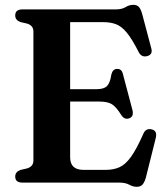

<svg xmlns="http://www.w3.org/2000/svg" viewBox="-20 -738 674 776"><path d="M41.5 -675.5Q41.5 -700 70.5 -700H447.5Q472.5 -700 487.5 -709.2Q502.5 -718.5 518.5 -718.5Q533.5 -718.5 541.2 -710Q549 -701.5 554.5 -682L591.5 -542.5Q598.5 -517 574 -511Q550 -505.5 539 -530.5Q513.5 -580.5 492.5 -606Q471.5 -631.5 449.2 -640Q427 -648.5 397.5 -648.5H263.5V-377.5H369.5Q400 -377.5 412.5 -390.2Q425 -403 430 -436.5Q435.5 -459 453 -459.5Q472 -460.5 477 -438L515.5 -292.5Q521.5 -266 501.5 -259.5Q483 -253.5 470.5 -272.5Q450 -305.5 432.8 -316.5Q415.5 -327.5 382 -327.5H263.5V-102.5Q263.5 -51.5 317 -51.5H408Q439 -51.5 463 -62.2Q487 -73 509.5 -104.2Q532 -135.5 559 -196.5Q568.5 -220 591.5 -215.5Q617 -210.5 609.5 -180L569.5 -20Q564 -1 556 8Q548 17 532.5 17Q517.5 17 502.2 8.5Q487 0 461.5 0H70.5Q41.5 0 41.5 -24.5Q41.5 -43 62 -51L90 -57.5Q115 -65.5 115 -89V-611Q115 -634.5 90 -642.5L62 -649Q41.5 -657 41.5 -675.5Z"/></svg>

Font: Fraunces 72pt S050 SemiBold
Style: Regular
Weight: 600
Version: Version 1.000; ttfautohint (v1.8.3)